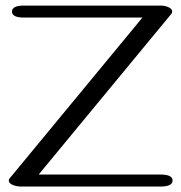

<svg xmlns="http://www.w3.org/2000/svg" viewBox="-20 -683 664 703"><path d="M567.9 0H56.2Q43.5 0 31.7 -3.9Q12.2 -10.3 12.2 -22Q12.2 -26.4 15.6 -30.3L501.5 -618.7H67.4Q23.9 -618.7 23.9 -640.6Q23.9 -662.6 67.4 -662.6H566.9Q581.5 -662.6 593.3 -658.2Q610.4 -651.9 610.4 -640.6Q610.4 -635.7 607.4 -632.3L121.6 -43.9H567.9Q611.8 -43.9 611.8 -22Q611.8 0 567.9 0Z"/></svg>

Font: Gayathri
Style: Regular
Weight: 400
Designer: Binoy Dominic <binoy.domenic@gmail.com>
Foundry: SMC
Version: Version 1.000